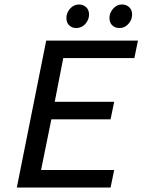

<svg xmlns="http://www.w3.org/2000/svg" viewBox="-20 -836 640 856"><path d="M55 0 186 -655H595L579 -577H262L224 -382H489L473 -304H209L163 -78H489L473 0ZM320 -711Q301 -711 288.5 -723Q276 -735 276 -756Q276 -779 292.5 -797.5Q309 -816 332 -816Q351 -816 364 -804Q377 -792 377 -771Q377 -748 360.5 -729.5Q344 -711 320 -711ZM513 -711Q493 -711 480.5 -723Q468 -735 468 -756Q468 -779 484.5 -797.5Q501 -816 524 -816Q543 -816 556 -804Q569 -792 569 -771Q569 -748 552.5 -729.5Q536 -711 513 -711Z"/></svg>

Font: Source Code Pro Medium
Style: Italic
Weight: 500
Italic angle: -11°
Monospace: yes
Designer: Paul D. Hunt, Teo Tuominen
Foundry: Adobe Systems Incorporated
Version: Version 1.050;PS 1.000;hotconv 16.6.51;makeotf.lib2.5.65220